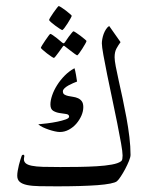

<svg xmlns="http://www.w3.org/2000/svg" viewBox="-20 -622 499 647"><path d="M419.9 -100.1Q419.9 -92.8 414.6 -79.6Q409.2 -66.4 401.9 -52.5Q394.5 -38.6 386.7 -26.9Q378.9 -15.1 374 -11.2Q368.7 -6.8 351.6 -3.4Q334.5 0 308.1 2Q281.7 3.9 247.1 4.9Q212.4 5.9 171.9 5.9Q138.2 5.9 113 5.4Q87.9 4.9 71.3 1.5Q54.7 -2 46.4 -9.3Q38.1 -16.6 38.1 -29.8Q38.1 -37.6 39.8 -47.1Q41.5 -56.6 43.7 -65.9Q45.9 -75.2 48.6 -83.5Q51.3 -91.8 53.2 -97.2Q54.7 -100.6 58.1 -100.6Q62 -100.6 62 -95.7Q62 -94.2 61.3 -91.6Q60.5 -88.9 60.5 -85.9Q60.5 -77.1 66.7 -71.8Q72.8 -66.4 86.9 -63.5Q101.1 -60.5 124.5 -59.8Q147.9 -59.1 183.1 -59.1Q213.9 -59.1 246.1 -59.6Q278.3 -60.1 306.6 -61.8Q335 -63.5 356.4 -67.4Q377.9 -71.3 387.2 -78.1Q391.6 -81.1 392.3 -87.2Q393.1 -93.3 393.1 -98.1Q393.1 -109.9 387.9 -139.4Q382.8 -168.9 375 -207.3Q367.2 -245.6 358.2 -288.6Q349.1 -331.5 341.3 -369.6Q333.5 -407.7 328.4 -436.5Q323.2 -465.3 323.2 -476.1Q323.2 -481.9 324.7 -490.5Q326.2 -499 329.3 -507.6Q332.5 -516.1 337.2 -523.4Q341.8 -530.8 348.1 -534.2L386.2 -480Q378.9 -470.2 372.6 -458.7Q366.2 -447.3 366.2 -429.2Q366.2 -418.5 370.1 -397.9Q374 -377.4 380.1 -350.1Q386.2 -322.8 393.1 -290.8Q399.9 -258.8 406 -225.8Q412.1 -192.9 416 -160.4Q419.9 -127.9 419.9 -100.1ZM260.7 -261.2Q260.7 -247.1 254.4 -232.4Q248 -217.8 237.3 -205.3Q226.6 -192.9 212.2 -185.1Q197.8 -177.2 181.6 -177.2Q174.8 -177.2 164.8 -179.4Q154.8 -181.6 144.5 -185.1Q134.3 -188.5 124.5 -193.1Q114.7 -197.8 108.9 -203.1Q121.1 -204.1 138.9 -206.3Q156.7 -208.5 173.1 -211.9Q189.5 -215.3 201.2 -219.5Q212.9 -223.6 212.9 -229Q212.9 -236.3 203.1 -237.8Q193.4 -239.3 181.4 -241Q169.4 -242.7 159.7 -248.3Q149.9 -253.9 149.9 -270Q149.9 -283.7 155.8 -300.8Q161.6 -317.9 172.4 -335Q183.1 -352.1 198 -367.2Q212.9 -382.3 231 -392.1Q231.9 -389.6 233.4 -383.3Q234.9 -377 236.1 -369.6Q237.3 -362.3 238.3 -355.7Q239.3 -349.1 239.7 -347.2Q234.4 -345.2 226.3 -341.8Q218.3 -338.4 210.4 -334Q202.6 -329.6 197.3 -324.5Q191.9 -319.3 191.9 -314.5Q191.9 -306.6 197 -303.5Q202.1 -300.3 209.7 -298.6Q217.3 -296.9 226.3 -295.7Q235.4 -294.4 242.9 -291Q250.5 -287.6 255.6 -280.8Q260.7 -273.9 260.7 -261.2ZM221.7 -568.8Q221.7 -566.9 217.3 -559.1Q212.9 -551.3 207.5 -542.7Q202.1 -534.2 196.8 -527.3Q191.4 -520.5 189.5 -520.5Q188.5 -520.5 181.4 -525.1Q174.3 -529.8 166.3 -535.6Q158.2 -541.5 151.9 -547.1Q145.5 -552.7 145.5 -554.7Q145.5 -556.6 150.1 -564.2Q154.8 -571.8 160.6 -580.1Q166.5 -588.4 171.6 -595Q176.8 -601.6 177.7 -601.6Q179.7 -601.6 187 -596.9Q194.3 -592.3 201.9 -586.4Q209.5 -580.6 215.6 -575.2Q221.7 -569.8 221.7 -568.8ZM271.5 -483.9Q271.5 -481.9 267.1 -474.1Q262.7 -466.3 257.3 -457.8Q252 -449.2 246.8 -442.4Q241.7 -435.5 239.7 -435.5Q238.8 -435.5 232.2 -440.2Q225.6 -444.8 218.3 -450.7Q209.5 -457 198.7 -465.8Q196.8 -467.8 194.8 -467.8Q193.4 -467.8 191.4 -464.8Q183.6 -454.1 177.7 -445.8Q172.4 -438.5 167.7 -432.6Q163.1 -426.8 161.6 -426.8Q160.2 -426.8 153.1 -431.4Q146 -436 138.2 -442.1Q130.4 -448.2 124 -453.9Q117.7 -459.5 117.7 -460.9Q117.7 -462.4 122.3 -470Q127 -477.5 132.6 -485.8Q138.2 -494.1 143.3 -501Q148.4 -507.8 149.4 -507.8Q151.9 -507.8 158.4 -503.2Q165 -498.5 171.9 -493.2Q180.2 -486.8 189.5 -478.5Q192.9 -476.1 194.3 -476.1Q195.8 -476.1 198.7 -479.5Q205.6 -489.7 211.4 -498Q216.8 -504.9 221.4 -510.7Q226.1 -516.6 227.5 -516.6Q229 -516.6 236.1 -512Q243.2 -507.3 251 -501.5Q258.8 -495.6 265.1 -490.2Q271.5 -484.9 271.5 -483.9Z"/></svg>

Font: Scheherazade
Style: Regular
Weight: 400
Designer: SIL International
Foundry: SIL International
Version: Version 2.100 (build 932/914)